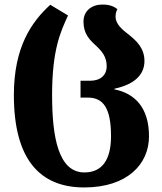

<svg xmlns="http://www.w3.org/2000/svg" viewBox="-20 -570 711 844"><path d="M350 254C539 254 635 152 635 29C635 -97 572 -160 483 -177V-180C572 -199 615 -242 615 -302C615 -357 581 -390 548 -416C517 -440 488 -464 488 -497C488 -508 490 -518 496 -530C480 -542 462 -550 430 -550C383 -550 347 -522 347 -475C347 -422 373 -396 400 -371C426 -347 449 -322 449 -279C449 -240 422 -215 376 -215H334V-141H366C434 -141 468 -95 468 29C468 128 432 188 351 188C236 188 209 31 209 -152C209 -351 246 -430 279 -502L201 -549C119 -474 41 -364 41 -152C41 130 155 254 350 254Z"/></svg>

Font: Noto Serif Georgian SemiCondensed ExtraBold
Style: Regular
Weight: 800
Width: 4
Designer: Monotype Design Team, Akaki Razmadze
Foundry: Google LLC
Version: Version 2.003